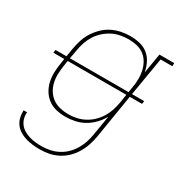

<svg xmlns="http://www.w3.org/2000/svg" viewBox="-175 -655 950 1005"><g transform="rotate(30 300.0 -152.5)"><path d="M208 223Q185 223 163.5 220.5Q142 218 122 212Q102 206 84 195Q66 184 54 167.5Q42 151 37 130.5Q32 110 33 88H54Q52 107 57 125Q62 143 73 157Q84 171 99.5 180Q115 189 133 194.5Q151 200 169.5 202Q188 204 207 204Q232 204 257 199Q282 194 305.5 182Q329 170 348 151.5Q367 133 380.5 110.5Q394 88 402 64Q410 40 414 15L434 -105Q420 -79 398.5 -56.5Q377 -34 350.5 -19Q324 -4 295 2Q266 8 238 8Q209 8 182 1.5Q155 -5 133.5 -21Q112 -37 98 -60Q84 -83 78 -110Q72 -137 73 -166Q74 -195 79 -223L83 -251H17L20 -269H86L95 -323Q100 -350 108.5 -376.5Q117 -403 133 -427.5Q149 -452 170 -472Q191 -492 216.5 -504.5Q242 -517 269.5 -522.5Q297 -528 324 -528Q354 -528 382.5 -521Q411 -514 432 -496.5Q453 -479 465.5 -453.5Q478 -428 483 -400L503 -520H592V-501H521L482 -269H556L553 -251H479L435 18Q430 45 421 71.5Q412 98 397 122.5Q382 147 361 167Q340 187 314 200Q288 213 261 218Q234 223 208 223ZM461 -269 466 -299Q471 -325 471.5 -350.5Q472 -376 467 -400.5Q462 -425 450 -446.5Q438 -468 419 -482.5Q400 -497 375.5 -503Q351 -509 325 -509Q300 -509 274.5 -504Q249 -499 226 -487Q203 -475 183 -456.5Q163 -438 149.5 -416Q136 -394 128 -369.5Q120 -345 116 -320L107 -269ZM245 -11Q269 -11 293.5 -16Q318 -21 341 -33Q364 -45 383.5 -63.5Q403 -82 416.5 -104Q430 -126 438 -150.5Q446 -175 450 -199L458 -251H104L99 -220Q95 -194 94 -168Q93 -142 98.5 -117.5Q104 -93 117 -72Q130 -51 149.5 -37Q169 -23 194 -17Q219 -11 245 -11Z"/></g></svg>

Font: Iosevka Etoile Thin
Style: Italic
Weight: 100
Italic angle: -9°
Designer: Belleve Invis
Foundry: Belleve Invis
Version: Version 22.1.2; ttfautohint (v1.8.4)